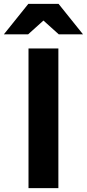

<svg xmlns="http://www.w3.org/2000/svg" viewBox="-97 -970 448 990"><path d="M50 0V-720H204V0ZM-77 -793 49 -950H205L331 -793H206L127 -864L48 -793Z"/></svg>

Font: Instrument Sans
Style: Bold
Weight: 700
Designer: Rodrigo Fuenzalida
Foundry: fragTYPE
Version: Version 1.000; ttfautohint (v1.8.4.7-5d5b);gftools[0.9.28]